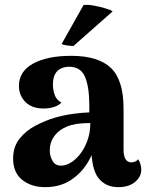

<svg xmlns="http://www.w3.org/2000/svg" viewBox="-20 -761 608 791"><path d="M467 10Q415 10 385.5 -27.5Q356 -65 356 -161V-199L380 -194Q370 -139 342 -92.5Q314 -46 270 -18Q226 10 166 10Q109 10 71.5 -20Q34 -50 34 -108Q34 -156 60.5 -189.5Q87 -223 127.5 -244Q168 -265 209 -277Q249 -288 284.5 -292.5Q320 -297 348 -298V-323Q348 -404 330 -445Q312 -486 265 -486Q246 -486 230.5 -478.5Q215 -471 206.5 -455Q198 -439 198 -412Q198 -392 205 -371Q212 -350 233 -338Q221 -326 201.5 -320Q182 -314 160 -314Q111 -314 84.5 -341Q58 -368 58 -407Q58 -467 116.5 -499Q175 -531 273 -531Q385 -531 437 -481Q489 -431 489 -314V-145Q489 -92 522 -92Q527 -92 535.5 -95Q544 -98 549 -105Q556 -95 559 -83Q562 -71 562 -62Q562 -33 536.5 -11.5Q511 10 467 10ZM238 -79Q257 -81 277 -94.5Q297 -108 314 -131.5Q331 -155 341.5 -186Q352 -217 352 -254Q333 -254 313 -252.5Q293 -251 274.5 -246Q256 -241 240 -232Q216 -219 200.5 -195.5Q185 -172 185 -142Q185 -117 197.5 -96.5Q210 -76 238 -79ZM444 -714 282 -571Q270 -572 255 -574Q240 -576 234 -580L324 -740Q340 -743 366.5 -738Q393 -733 416 -726Q439 -719 444 -714Z"/></svg>

Font: Arima Thin
Style: Regular
Weight: 100
Designer: Joana Correia and Natanael Gama
Foundry: NDISCOVER
Version: Version 1.101;gftools[0.9.23]